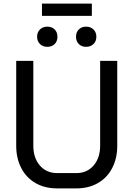

<svg xmlns="http://www.w3.org/2000/svg" viewBox="-20 -1038 741 1066"><path d="M70 -229V-700H165V-229Q165 -161 201.5 -119Q238 -77 297 -77H404Q463 -77 499.5 -119Q536 -161 536 -229V-700H631V-229Q631 -159 603 -105Q575 -51 523.5 -21.5Q472 8 404 8H297Q229 8 177.5 -21.5Q126 -51 98 -105Q70 -159 70 -229ZM213 -1018H490V-950H213ZM186 -834Q186 -859 202 -874.5Q218 -890 243 -890Q268 -890 283.5 -874.5Q299 -859 299 -834Q299 -809 283.5 -793.5Q268 -778 243 -778Q218 -778 202 -793.5Q186 -809 186 -834ZM402 -834Q402 -859 417.5 -874.5Q433 -890 458 -890Q483 -890 499 -874.5Q515 -859 515 -834Q515 -809 499 -793.5Q483 -778 458 -778Q433 -778 417.5 -793.5Q402 -809 402 -834Z"/></svg>

Font: Bai Jamjuree Medium
Style: Regular
Weight: 500
Version: Version 1.000; ttfautohint (v1.6)